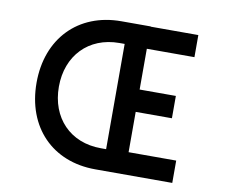

<svg xmlns="http://www.w3.org/2000/svg" viewBox="-73 -740 972 830"><g transform="rotate(10 412.5 -325.0)"><path d="M426 -556V-94H403C268 -94 178 -188 178 -325C178 -461 268 -556 403 -556ZM80 -325C80 -130 206 0 395 0H733V-98H524V-275H683V-373H524V-552H733V-649H524V-650H395C206 -650 80 -519 80 -325Z"/></g></svg>

Font: Grotesk 02 Mince
Style: Bold
Weight: 400
Designer: Frank Adebiaye, contributions by Jérémy Landes, Ariel Martín Pérez
Foundry: Velvetyne Type Foundry
Version: Version 3.000;Glyphs 3.1.2 (3150)